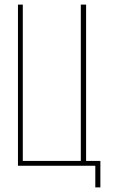

<svg xmlns="http://www.w3.org/2000/svg" viewBox="-20 -720 495 834"><path d="M416 94H394V0H58V-700H79V-21H331V-700H354V-21H416Z"/></svg>

Font: Bebas Neue Light
Style: Regular
Weight: 300
Designer: Ryoichi Tsunekawa
Foundry: Ryoichi Tsunekawa
Version: Version 001.003; ttfautohint (v1.5.65-e2d9)